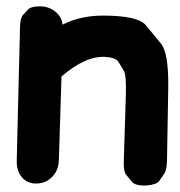

<svg xmlns="http://www.w3.org/2000/svg" viewBox="-20 -554 563 599"><path d="M105 -534.2Q77.1 -534.2 68.8 -525.4Q60.5 -516.6 52 -507.6Q43.5 -498.5 42.5 -472.2L32.2 -51.8Q31.7 -22 46.9 -2.9Q63.5 18.1 90.8 18.6Q121.1 19 141.1 -0.5Q162.6 -21.5 163.6 -53.7L171.9 -315.4Q247.1 -380.4 308.6 -376.5Q341.3 -374.5 349.6 -360.8Q357.9 -347.2 366.2 -333.5Q374.5 -319.8 372.6 -257.3L366.2 -51.3Q365.2 -18.6 374.3 -7.8Q383.3 2.9 392.3 13.7Q401.4 24.4 428.7 24.9Q434.1 24.9 439.9 24.4Q469.2 21.5 477.1 10Q484.9 -1.5 492.7 -12.7Q500.5 -23.9 501 -54.7L504.9 -280.3Q506.3 -388.7 482.4 -417.7Q458.5 -446.8 434.6 -475.8Q410.6 -504.9 302.2 -505.4Q230 -505.4 175.3 -477.1Q172.4 -502.9 150.9 -519Q130.9 -534.2 105 -534.2Z"/></svg>

Font: Comic Relief
Style: Bold
Weight: 700
Designer: Jeff Davis
Foundry: Loudifier
Version: Version 1.200; ttfautohint (v1.8.4.7-5d5b)